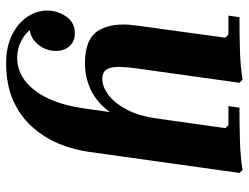

<svg xmlns="http://www.w3.org/2000/svg" viewBox="-110 -420 790 609"><g transform="rotate(90 284.5 -115.0)"><path d="M180 260Q127 260 89.5 241Q52 222 32.5 192.5Q13 163 13 130Q13 97 32 69.5Q51 42 85 42Q111 42 126 59Q141 76 141 102Q141 133 121.5 157.5Q102 182 75 185Q90 203 113 214Q136 225 163 225Q204 225 237 199Q270 173 292 126Q314 79 323 15L335 -69Q305 -28 265.5 -9Q226 10 180 10Q102 10 76 -33.5Q50 -77 60 -150L99 -435L89 -445H29L34 -480Q81 -480 136.5 -481.5Q192 -483 232 -490L242 -480L196 -150Q191 -113 192 -89.5Q193 -66 202 -55.5Q211 -45 230 -45Q254 -45 280 -64Q306 -83 327 -122.5Q348 -162 356 -223L386 -435L376 -445H316L321 -480Q368 -480 423.5 -481.5Q479 -483 519 -490L528 -480L461 -1Q454 48 434.5 94.5Q415 141 381 178.5Q347 216 297.5 238Q248 260 180 260Z"/></g></svg>

Font: Brygada 1918
Style: Bold Italic
Weight: 700
Italic angle: -8°
Designer: Mateusz Machalski | Borys Kosmynka | Przemek Hoffer
Foundry: NIEPODLEGLA 2018
Version: Version 3.006